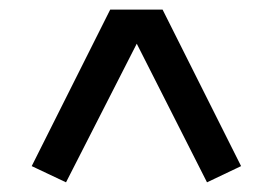

<svg xmlns="http://www.w3.org/2000/svg" viewBox="-20 -623 567 399"><path d="M117.2 -244.1 45.9 -277.8 209 -603H317.9L481 -277.8L410.2 -244.1L264.2 -532.2Z"/></svg>

Font: Grenze SemiBold
Style: Regular
Weight: 600
Designer: Renata Polastri
Foundry: Omnibus-Type
Version: Version 1.002;PS 001.002;hotconv 1.0.88;makeotf.lib2.5.64775